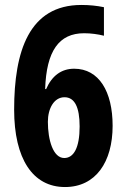

<svg xmlns="http://www.w3.org/2000/svg" viewBox="-20 -744 509 774"><path d="M37 -302C37 -104 112 10 242 10C366 10 434 -91 434 -237C434 -375 379 -467 279 -467C227 -467 189 -438 166 -385H162C167 -539 218 -610 319 -610C347 -610 375 -606 399 -600V-715C370 -721 340 -724 308 -724C97 -724 37 -537 37 -302ZM239 -107C194 -107 173 -180 173 -253C173 -307 198 -352 240 -352C281 -352 301 -312 301 -234C301 -148 277 -107 239 -107Z"/></svg>

Font: Noto Sans Georgian ExtraCondensed Bold
Style: Regular
Weight: 700
Width: 2
Designer: Monotype Design Team, Akaki Razmadze
Foundry: Google LLC
Version: Version 2.005